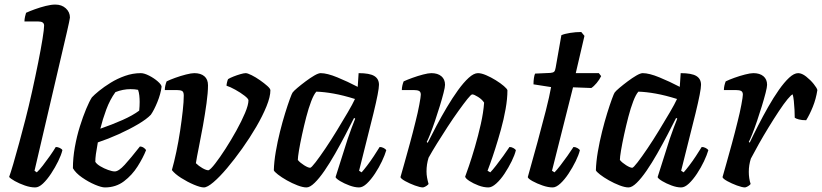

<svg xmlns="http://www.w3.org/2000/svg" viewBox="-20 -820 3596 840"><path d="M134 0Q113 0 88.5 -8.5Q64 -17 44.5 -28Q25 -39 20 -46Q26 -62 38 -102.5Q50 -143 64 -195Q78 -247 91 -297Q106 -355 120.5 -420.5Q135 -486 147 -546Q159 -606 166 -649.5Q173 -693 173 -708Q173 -726 148 -726H87Q87 -736 89.5 -747Q92 -758 94 -764Q109 -771 132.5 -779.5Q156 -788 180 -794Q204 -800 222 -800Q250 -800 268 -783.5Q286 -767 286 -743Q286 -741 282 -721.5Q278 -702 273 -681L131 -73L141 -66Q152 -76 167.5 -96Q183 -116 198.5 -138Q214 -160 224 -177Q233 -177 242 -172.5Q251 -168 253 -163Q248 -142 234.5 -114.5Q221 -87 203.5 -60.5Q186 -34 168 -17Q150 0 134 0Z M439 0Q424 0 395.5 -12Q367 -24 339 -43.5Q311 -63 299 -84Q299 -129 307.5 -176.5Q316 -224 329.5 -267Q343 -310 357 -343.5Q371 -377 382 -394Q392 -405 413.5 -422.5Q435 -440 464 -458Q493 -476 527 -488Q561 -500 596 -500Q611 -500 632.5 -489Q654 -478 670 -464Q686 -450 687 -441Q683 -409 668.5 -373.5Q654 -338 640 -318Q622 -299 584 -276.5Q546 -254 499.5 -233Q453 -212 408 -197Q402 -164 399.5 -145.5Q397 -127 397 -112Q403 -102 419 -92.5Q435 -83 453 -76.5Q471 -70 482 -70Q499 -70 525.5 -99Q552 -128 592 -179Q601 -179 609 -173.5Q617 -168 619 -163Q606 -130 582 -92Q558 -54 522.5 -27Q487 0 439 0ZM419 -257Q471 -275 516 -295Q561 -315 589 -336Q591 -356 591 -374Q591 -388 589.5 -402Q588 -416 584 -427Q570 -430 551 -430Q518 -430 485 -417Q461 -384 445 -341Q429 -298 419 -257Z M872 0Q857 0 828.5 -12Q800 -24 772.5 -41.5Q745 -59 732 -76Q742 -111 751.5 -156Q761 -201 768 -247.5Q775 -294 779.5 -335Q784 -376 784 -402Q784 -418 776.5 -422Q769 -426 754 -426H701Q701 -436 703.5 -446.5Q706 -457 709 -464Q723 -471 746.5 -479.5Q770 -488 793.5 -494Q817 -500 830 -500Q858 -500 874 -486.5Q890 -473 890 -447Q890 -415 883.5 -368Q877 -321 868 -270.5Q859 -220 850 -176Q841 -132 837 -106Q849 -94 865.5 -84.5Q882 -75 892 -75Q901 -78 921.5 -104.5Q942 -131 966.5 -169Q991 -207 1014 -248.5Q1037 -290 1052 -325.5Q1067 -361 1067 -381Q1067 -388 1049.5 -401.5Q1032 -415 1009.5 -427.5Q987 -440 971 -445Q971 -451 973.5 -461Q976 -471 978 -474Q986 -479 1001 -485Q1016 -491 1031.5 -495.5Q1047 -500 1055 -500Q1063 -500 1081 -491Q1099 -482 1117.5 -469Q1136 -456 1149.5 -444Q1163 -432 1163 -425Q1163 -397 1146 -355Q1129 -313 1101 -265Q1073 -217 1039.5 -170Q1006 -123 973.5 -84.5Q941 -46 914 -23Q887 0 872 0Z M1321 0Q1305 0 1281.5 -9Q1258 -18 1235 -31Q1212 -44 1196 -56.5Q1180 -69 1178 -75Q1179 -112 1186.5 -156Q1194 -200 1205 -244Q1216 -288 1227.5 -325Q1239 -362 1248 -386.5Q1257 -411 1260 -415Q1265 -422 1281 -435.5Q1297 -449 1317 -464Q1337 -479 1355 -489.5Q1373 -500 1383 -500Q1411 -500 1456 -481.5Q1501 -463 1545 -440L1549 -500Q1597 -500 1617.5 -487.5Q1638 -475 1638 -449Q1638 -423 1614 -324.5Q1590 -226 1551 -73L1562 -66Q1572 -77 1586.5 -96Q1601 -115 1615.5 -137Q1630 -159 1641 -177Q1650 -177 1658.5 -172.5Q1667 -168 1670 -163Q1664 -142 1651 -114.5Q1638 -87 1620.5 -60.5Q1603 -34 1585 -17Q1567 0 1551 0Q1532 0 1509 -8.5Q1486 -17 1468.5 -27.5Q1451 -38 1448 -45L1501 -212Q1511 -240 1518.5 -261Q1526 -282 1534 -301L1529 -304Q1512 -270 1490.5 -229Q1469 -188 1446 -147.5Q1423 -107 1400 -73.5Q1377 -40 1356.5 -20Q1336 0 1321 0ZM1337 -86Q1342 -86 1360.5 -110Q1379 -134 1404 -171Q1429 -208 1454.5 -250Q1480 -292 1501.5 -328.5Q1523 -365 1533 -387Q1482 -403 1440 -410.5Q1398 -418 1364 -419Q1353 -407 1341.5 -377Q1330 -347 1320 -308.5Q1310 -270 1301.5 -231Q1293 -192 1288 -162Q1283 -132 1283 -120Q1293 -108 1310.5 -97Q1328 -86 1337 -86Z M1831 0Q1818 0 1795 -8.5Q1772 -17 1753 -27.5Q1734 -38 1732 -45Q1738 -66 1749 -105Q1760 -144 1773 -191.5Q1786 -239 1798 -288Q1808 -327 1814.5 -362Q1821 -397 1821 -406Q1821 -418 1813.5 -422Q1806 -426 1791 -426H1738Q1738 -436 1740.5 -446.5Q1743 -457 1746 -464Q1761 -471 1784.5 -479.5Q1808 -488 1831 -494Q1854 -500 1867 -500Q1895 -500 1911 -486.5Q1927 -473 1927 -449Q1927 -439 1920.5 -413.5Q1914 -388 1904 -355.5Q1894 -323 1883 -290.5Q1872 -258 1862 -233Q1852 -208 1847 -199L1851 -195Q1868 -229 1889.5 -269.5Q1911 -310 1935 -350.5Q1959 -391 1983.5 -425Q2008 -459 2030.5 -479.5Q2053 -500 2071 -500Q2086 -500 2107 -491Q2128 -482 2149 -469Q2170 -456 2184.5 -443.5Q2199 -431 2200 -425Q2200 -388 2192 -343Q2184 -298 2171.5 -253Q2159 -208 2146.5 -169Q2134 -130 2124.5 -104Q2115 -78 2113 -73L2125 -66Q2135 -76 2150.5 -96Q2166 -116 2182 -138Q2198 -160 2209 -177Q2218 -177 2226.5 -172Q2235 -167 2237 -163Q2232 -142 2218.5 -114.5Q2205 -87 2187.5 -60.5Q2170 -34 2151 -17Q2132 0 2117 0Q2096 0 2073.5 -8.5Q2051 -17 2034 -28Q2017 -39 2015 -47Q2020 -60 2032 -95Q2044 -130 2058 -178Q2072 -226 2083.5 -277Q2095 -328 2098 -371Q2089 -385 2071.5 -396Q2054 -407 2046 -407Q2041 -407 2025 -387Q2009 -367 1986 -335Q1963 -303 1938.5 -265.5Q1914 -228 1892 -192.5Q1870 -157 1855 -130Q1846 -101 1846 -70Q1846 -56 1848.5 -42.5Q1851 -29 1855 -15Q1852 -11 1845.5 -6.5Q1839 -2 1831 0Z M2398 0Q2378 0 2353.5 -8.5Q2329 -17 2310 -27.5Q2291 -38 2289 -45Q2311 -123 2331.5 -198Q2352 -273 2368 -336Q2384 -399 2391 -439L2314 -451Q2314 -466 2316 -479Q2318 -492 2321 -498L2388 -501Q2400 -502 2404.5 -506.5Q2409 -511 2411 -524L2436 -666Q2449 -672 2474 -676Q2499 -680 2523 -680L2537 -663L2499 -500H2600L2610 -487Q2603 -472 2590.5 -457Q2578 -442 2567 -435L2487 -438L2395 -73L2406 -66Q2416 -76 2431.5 -96Q2447 -116 2462.5 -138Q2478 -160 2489 -177Q2498 -177 2506.5 -172Q2515 -167 2517 -163Q2512 -142 2498.5 -114.5Q2485 -87 2467.5 -60.5Q2450 -34 2431.5 -17Q2413 0 2398 0Z M2730 0Q2714 0 2690.5 -9Q2667 -18 2644 -31Q2621 -44 2605 -56.5Q2589 -69 2587 -75Q2588 -112 2595.5 -156Q2603 -200 2614 -244Q2625 -288 2636.5 -325Q2648 -362 2657 -386.5Q2666 -411 2669 -415Q2674 -422 2690 -435.5Q2706 -449 2726 -464Q2746 -479 2764 -489.5Q2782 -500 2792 -500Q2820 -500 2865 -481.5Q2910 -463 2954 -440L2958 -500Q3006 -500 3026.5 -487.5Q3047 -475 3047 -449Q3047 -423 3023 -324.5Q2999 -226 2960 -73L2971 -66Q2981 -77 2995.5 -96Q3010 -115 3024.5 -137Q3039 -159 3050 -177Q3059 -177 3067.5 -172.5Q3076 -168 3079 -163Q3073 -142 3060 -114.5Q3047 -87 3029.5 -60.5Q3012 -34 2994 -17Q2976 0 2960 0Q2941 0 2918 -8.5Q2895 -17 2877.5 -27.5Q2860 -38 2857 -45L2910 -212Q2920 -240 2927.5 -261Q2935 -282 2943 -301L2938 -304Q2921 -270 2899.5 -229Q2878 -188 2855 -147.5Q2832 -107 2809 -73.5Q2786 -40 2765.5 -20Q2745 0 2730 0ZM2746 -86Q2751 -86 2769.5 -110Q2788 -134 2813 -171Q2838 -208 2863.5 -250Q2889 -292 2910.5 -328.5Q2932 -365 2942 -387Q2891 -403 2849 -410.5Q2807 -418 2773 -419Q2762 -407 2750.5 -377Q2739 -347 2729 -308.5Q2719 -270 2710.5 -231Q2702 -192 2697 -162Q2692 -132 2692 -120Q2702 -108 2719.5 -97Q2737 -86 2746 -86Z M3240 0Q3227 0 3204 -8.5Q3181 -17 3162 -27.5Q3143 -38 3141 -45Q3147 -66 3158 -105Q3169 -144 3182 -191.5Q3195 -239 3207 -288Q3217 -327 3223.5 -362Q3230 -397 3230 -406Q3230 -418 3222.5 -422Q3215 -426 3200 -426H3147Q3147 -436 3149.5 -446.5Q3152 -457 3155 -464Q3169 -471 3192.5 -479.5Q3216 -488 3239.5 -494Q3263 -500 3276 -500Q3304 -500 3320 -486.5Q3336 -473 3336 -449Q3336 -439 3329.5 -413.5Q3323 -388 3313 -355.5Q3303 -323 3292 -290.5Q3281 -258 3271 -233Q3261 -208 3256 -199L3260 -196Q3276 -230 3297 -271Q3318 -312 3341 -352.5Q3364 -393 3387.5 -426.5Q3411 -460 3432.5 -480Q3454 -500 3472 -500Q3488 -500 3507 -485Q3526 -470 3540 -452.5Q3554 -435 3556 -426Q3550 -387 3536 -352.5Q3522 -318 3507 -294Q3488 -294 3475 -297.5Q3462 -301 3457 -305Q3457 -319 3456 -339.5Q3455 -360 3453 -378.5Q3451 -397 3448 -407Q3442 -406 3425.5 -386Q3409 -366 3387.5 -333.5Q3366 -301 3343 -263.5Q3320 -226 3299.5 -189.5Q3279 -153 3265 -126Q3256 -98 3256 -68Q3256 -54 3258 -40.5Q3260 -27 3264 -15Q3261 -11 3254.5 -6.5Q3248 -2 3240 0Z"/></svg>

Font: Texturina SemiBold
Style: Italic
Weight: 600
Italic angle: -11°
Designer: Guillermo Torres Carreño
Foundry: Omnibus-Type
Version: Version 1.002; ttfautohint (v1.8.3)